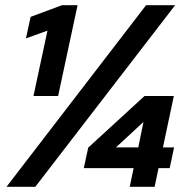

<svg xmlns="http://www.w3.org/2000/svg" viewBox="-20 -720 730 740"><path d="M480 0 495 -72H303L320 -151L537 -350H650L608 -152H651L634 -72H591L576 0ZM427 -152H513L533 -250ZM109 -350 163 -602 80 -572 98 -655 219 -700H279L204 -350ZM5 0 543 -700H655L116 0Z"/></svg>

Font: Red Hat Display Black
Style: Italic
Weight: 900
Italic angle: -12°
Designer: Pentagram, MCKL
Foundry: Pentagram, MCKL
Version: Version 1.023; ttfautohint (v1.8.3)